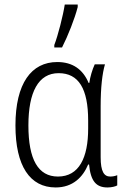

<svg xmlns="http://www.w3.org/2000/svg" viewBox="-20 -815 545 845"><path d="M219 -606H253C279 -657 309 -733 322 -784V-795H265C258 -748 235 -658 219 -617ZM225 10C301 10 345 -36 368 -91H372C379 -18 403 10 453 10C470 10 488 6 496 1V-44C487 -40 475 -38 465 -38C438 -38 423 -60 423 -123V-348C423 -430 430 -491 442 -532H397C386 -508 377 -478 373 -450H370C345 -510 299 -542 232 -542C118 -542 48 -448 48 -263C48 -84 112 10 225 10ZM235 -38C148 -38 105 -113 105 -263C105 -410 149 -493 238 -493C326 -493 368 -425 368 -284V-249C368 -121 328 -38 235 -38Z"/></svg>

Font: Noto Sans Display SemiCondensed Light
Style: Regular
Weight: 300
Width: 4
Designer: Monotype Design Team
Foundry: Monotype Imaging Inc.
Version: Version 1.900